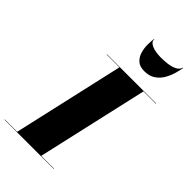

<svg xmlns="http://www.w3.org/2000/svg" viewBox="-349 -1121 1213 1213"><g transform="rotate(45 257.5 -515.0)"><path d="M265 -1030Q262.5 -1011.5 278.5 -999.5Q294.5 -987.5 320 -981.8Q345.5 -976 372.5 -976Q399.5 -976 430.8 -979.2Q462 -982.5 487 -994Q512 -1005.5 520 -1030H522.5Q519 -1007 510 -975.2Q501 -943.5 483.8 -912.8Q466.5 -882 437 -861.5Q407.5 -841 362.5 -841Q321 -841 298.8 -861.5Q276.5 -882 267.5 -912.8Q258.5 -943.5 258.8 -975.2Q259 -1007 262.5 -1030ZM-45 -2.5H65.5L234.5 -747.5H120V-750H560V-747.5H449.5L280.5 -2.5H395V0H-45Z"/></g></svg>

Font: Bodoni* 72pt Fatface
Style: Italic
Weight: 900
Italic angle: -13°
Version: Version 2.3